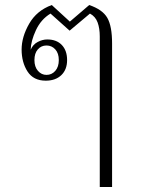

<svg xmlns="http://www.w3.org/2000/svg" viewBox="-20 -584 563 764"><path d="M377 -439Q377 -471 368.5 -494.5Q360 -518 338 -530L257 -462L181 -530Q143 -507 123 -464Q103 -421 102 -386Q111 -407 130 -417Q149 -427 168 -427Q205 -427 226 -405Q247 -383 247 -345Q247 -307 224 -285Q201 -263 162 -263Q113 -263 89.5 -299.5Q66 -336 66 -387Q66 -437 96 -489.5Q126 -542 186 -564L258 -498L335 -564Q388 -546 407 -513Q426 -480 426 -411V160H377ZM214 -345Q214 -372 200 -387.5Q186 -403 165 -403Q144 -403 130.5 -387.5Q117 -372 117 -345Q117 -318 131 -302Q145 -286 165 -286Q186 -286 200 -302Q214 -318 214 -345Z"/></svg>

Font: Trirong ExtraLight
Style: Regular
Weight: 275
Designer: Katatrad Team
Foundry: CadsonDemak
Version: Version 1.001